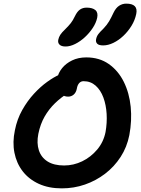

<svg xmlns="http://www.w3.org/2000/svg" viewBox="-20 -1027 775 1057"><path d="M320 10Q248 10 193.5 -15Q139 -40 105 -84Q71 -128 59.5 -186Q48 -244 62 -310Q74 -371 102.5 -421.5Q131 -472 167 -511Q203 -550 240 -576.5Q277 -603 307 -616Q337 -629 353 -629Q371 -629 382 -624Q393 -619 400 -602Q413 -576 400 -555Q387 -534 360 -518Q317 -492 283 -459Q249 -426 225.5 -385Q202 -344 191 -290Q181 -239 194 -199.5Q207 -160 242 -138Q277 -116 333 -116Q385 -116 432.5 -139Q480 -162 515 -203.5Q550 -245 561 -300Q570 -351 567 -400.5Q564 -450 549 -490.5Q534 -531 506.5 -555.5Q479 -580 440 -580Q425 -580 415.5 -569Q406 -558 403 -539Q399 -518 386 -506.5Q373 -495 355 -495Q335 -495 319 -506.5Q303 -518 295.5 -540.5Q288 -563 295 -596Q301 -626 322 -652Q343 -678 377 -694.5Q411 -711 455 -711Q527 -711 579 -674.5Q631 -638 661.5 -576.5Q692 -515 699.5 -439Q707 -363 692 -283Q679 -217 644 -163Q609 -109 558.5 -70.5Q508 -32 447.5 -11Q387 10 320 10ZM548 -777Q524 -777 515 -786.5Q506 -796 509 -811Q512 -827 521.5 -839.5Q531 -852 548 -868Q569 -890 580.5 -909.5Q592 -929 605 -957Q618 -984 636 -995.5Q654 -1007 675 -1007Q708 -1007 722 -993Q736 -979 730 -950Q723 -916 704 -885Q685 -854 659 -829.5Q633 -805 604 -791Q575 -777 548 -777ZM341 -771Q318 -771 307.5 -781.5Q297 -792 301 -809Q304 -823 312 -835.5Q320 -848 339 -866Q359 -886 370 -900Q381 -914 392 -937Q405 -964 420.5 -974.5Q436 -985 457 -985Q489 -985 505 -971.5Q521 -958 515 -929Q509 -901 490.5 -873Q472 -845 447 -822Q422 -799 394 -785Q366 -771 341 -771Z"/></svg>

Font: Shantell Sans SemiBold
Style: Italic
Weight: 600
Italic angle: -11°
Designer: Stephen Nixon, Anya Danilova, Shantell Martin
Foundry: Arrow Type
Version: Version 1.011;[c5ecc13dd]